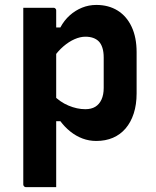

<svg xmlns="http://www.w3.org/2000/svg" viewBox="-20 -570 640 790"><path d="M75.8 -538Q97.7 -538 118 -538Q138.3 -538 158.6 -538Q178.9 -538 200.2 -538Q204.2 -538 206.2 -536.4Q208.2 -534.9 209.7 -532.9Q211.2 -530.8 211.2 -526.8Q211.2 -436.3 211.2 -345.3Q211.2 -254.4 211.2 -163.4Q211.2 -72.4 211.2 18.6Q211.2 109.5 211.2 200Q189.9 200 169.6 200Q149.3 200 129 200Q108.7 200 86.8 200Q83.8 200 81.3 198.5Q78.8 197 77.3 194.4Q75.8 191.9 75.8 188.8Q75.8 110.8 75.8 32.7Q75.8 -45.4 75.8 -124Q75.8 -202.7 75.8 -280.8Q75.8 -359 75.8 -437.1Q75.8 -465.2 75.8 -490.3Q75.8 -515.4 75.8 -538ZM376.3 -549.7Q426.7 -549.7 463.9 -526.6Q501.1 -503.5 521.6 -459.8Q542.1 -416 542.1 -355.4V-185.8Q542.1 -139.7 530.3 -103.3Q518.5 -66.9 496.9 -41.6Q475.3 -16.3 444.7 -3.1Q414.2 10 375.7 10Q346.5 10 319.5 -0.1Q292.4 -10.3 269.2 -29Q245.9 -47.7 228.4 -71.4H198.8V-179.3Q226.1 -150.6 261.7 -135.6Q297.2 -120.7 331 -120.7Q355.7 -120.7 372.1 -130.7Q388.5 -140.7 397.6 -160.4Q406.7 -180.2 406.7 -208.1V-333Q406.7 -356.6 401.3 -373.4Q395.9 -390.2 386.2 -399.9Q376.7 -409.4 362.9 -414.2Q349.1 -419 331.4 -419Q310.1 -419 286.6 -408.7Q263.2 -398.4 240.9 -379.2Q218.5 -360 199.6 -332.6V-457.1H228.4Q244.2 -486.6 267.2 -507Q290.1 -527.4 317.7 -538.5Q345.3 -549.7 376.3 -549.7Z"/></svg>

Font: Recursive Sans Linear Light
Style: Regular
Weight: 300
Version: Version 1.085